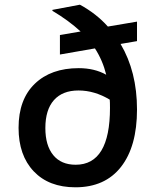

<svg xmlns="http://www.w3.org/2000/svg" viewBox="-20 -785 640 817"><path d="M563 -610 493 -598Q563 -480 563 -319Q563 -162 495 -75Q427 12 301 12Q188 12 123.5 -56Q59 -124 59 -241Q59 -362 128 -428.5Q197 -495 315 -495Q382 -495 432 -467Q417 -528 384 -579L235 -553V-636L323 -651Q272 -698 203 -739V-743L320 -765Q390 -727 439 -672L563 -693ZM448 -326Q448 -350 447 -361Q382 -400 314 -400Q246 -400 209.5 -359Q173 -318 173 -240Q173 -166 206.5 -125Q240 -84 302 -84Q448 -84 448 -326Z"/></svg>

Font: Amiko SemiBold
Style: Regular
Weight: 600
Designer: Pablo Impallari, Rodrigo Fuenzalida, Andres Torresi
Foundry: Impallari Type
Version: Version 1.001; ttfautohint (v1.3)